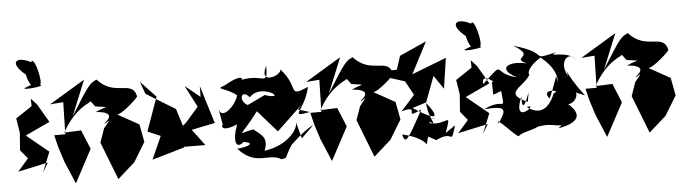

<svg xmlns="http://www.w3.org/2000/svg" viewBox="-51 -1001 4663 1313"><g transform="rotate(-5 2280.5 -344.5)"><path d="M205 0 261 -139 110 -263 279 -342 206 -467 166 -511 167 -460 55 -385 71 -285 62 -166 111 -106 37 -21 244 -66ZM138 -590C85 -570 287 -587 237 -601C261 -610 213 -808 190 -760C91 -811 35 -770 147 -678C147 -678 171 -550 216 -620Z M600 -420C716 -402 672 -418 601 -381C601 -381 759 -377 652 -299C662 -291 723 -356 647 -264L614 -170L715 89L833 -16L914 -149L891 -271L745 -352C778 -349 905 -465 891 -466C865 -582 741 -473 625 -602C578 -580 572 -578 441 -366L540 -609L294 -461L385 -468L380 -248H304L323 -169L357 -63L423 93L544 -134L490 -265L374 -260C500 -491 651 -437 546 -494Z M1162 -174 1195 -209 1149 -354 950 -476 919 -561 1024 -450 941 -218 1029 -180 959 -23 1183 -88 1179 -92 1328 -91 1244 -203 1405 -236 1325 -496 1324 -422 1221 -506 1298 -357 1210 -256 1087 -146Z M1989 -79 1957 -199C1973 -156 1896 -40 1728 -17C1762 -105 1719 -124 1663 -170C1542 -145 1569 -116 1705 -299L1674 -319L1830 -141L2010 -312L1980 -278L2059 -254C1906 -226 2025 -261 2061 -426C1910 -361 2006 -429 1883 -562C1892 -521 1722 -461 1789 -595C1790 -437 1759 -559 1583 -506C1622 -487 1659 -581 1493 -485C1418 -463 1506 -469 1573 -411C1564 -355 1449 -232 1437 -342L1459 -216C1459 -239 1417 -156 1556 -213C1513 -95 1537 -42 1590 -90C1667 -77 1628 -55 1543 -47C1662 85 1752 -2 1839 51C1892 37 1845 66 1927 -60C1859 24 1984 -123 2074 -163ZM1851 -318 1765 -398 1639 -338 1662 -330C1572 -353 1598 -462 1659 -390C1744 -484 1925 -346 1765 -395Z M2358 -420C2474 -402 2430 -418 2359 -381C2359 -381 2517 -377 2410 -299C2420 -291 2481 -356 2405 -264L2372 -170L2473 89L2591 -16L2672 -149L2649 -271L2503 -352C2536 -349 2663 -465 2649 -466C2623 -582 2499 -473 2383 -602C2336 -580 2330 -578 2199 -366L2298 -609L2052 -461L2143 -468L2138 -248H2062L2081 -169L2115 -63L2181 93L2302 -134L2248 -265L2132 -260C2258 -491 2409 -437 2304 -494Z M2904 13C3035 -54 2994 70 3041 -77L2972 -30C3027 -183 2988 -81 2871 -105C2846 -161 2987 -127 2841 -139C2947 -56 2862 -124 2856 -246C2912 -178 2966 -86 2761 -220L2857 -250L2923 -426L2987 -333L3018 -542L2780 -450L2892 -666L2707 -583L2677 -490L2624 -489L2579 -453L2726 -406L2779 -309L2685 -204C2831 -245 2676 -135 2820 -205C2716 -15 2691 33 2675 -46C2893 5 2813 92 2851 -16Z M3225 0 3281 -139 3130 -263 3299 -342 3226 -467 3186 -511 3187 -460 3075 -385 3091 -285 3082 -166 3131 -106 3057 -21 3264 -66ZM3158 -590C3105 -570 3307 -587 3257 -601C3281 -610 3233 -808 3210 -760C3111 -811 3055 -770 3167 -678C3167 -678 3191 -550 3236 -620Z M3319 -262 3375 -283C3389 -127 3393 -242 3249 -169C3406 -181 3400 -154 3338 -64C3310 -127 3471 62 3471 32C3517 -5 3637 6 3643 -74C3556 23 3602 -41 3714 -19C3858 10 3860 -105 3744 5C3911 -24 3914 -96 3780 -187C3838 -80 3969 -266 3809 -259L3944 -203C3809 -377 3826 -432 3840 -345C3778 -449 3864 -525 3907 -445C3862 -527 3689 -479 3775 -515C3574 -468 3743 -511 3484 -584C3643 -492 3451 -507 3567 -455C3445 -486 3354 -437 3491 -367C3315 -407 3432 -503 3257 -341C3244 -431 3364 -328 3317 -352ZM3726 -262 3701 -203C3635 -278 3795 -254 3733 -237C3689 -135 3629 -94 3540 -158C3633 -186 3424 -26 3509 -234C3506 -113 3539 -200 3561 -257L3550 -193C3379 -268 3533 -294 3580 -382C3580 -361 3538 -407 3661 -487C3637 -506 3780 -414 3766 -306C3741 -298 3782 -267 3758 -350Z M4247 -420C4363 -402 4319 -418 4248 -381C4248 -381 4406 -377 4299 -299C4309 -291 4370 -356 4294 -264L4261 -170L4362 89L4480 -16L4561 -149L4538 -271L4392 -352C4425 -349 4552 -465 4538 -466C4512 -582 4388 -473 4272 -602C4225 -580 4219 -578 4088 -366L4187 -609L3941 -461L4032 -468L4027 -248H3951L3970 -169L4004 -63L4070 93L4191 -134L4137 -265L4021 -260C4147 -491 4298 -437 4193 -494Z"/></g></svg>

Font: Asimov Silicon
Style: Regular
Weight: 400
Designer: Google
Version: Version 2.000980; 2014